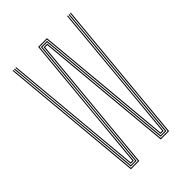

<svg xmlns="http://www.w3.org/2000/svg" viewBox="-184 -675 751 751"><g transform="rotate(-45 191.0 -300.0)"><path d="M85 0 30 -600H34L88.8 -4H127.2L151 -256.5L181.2 -579H200.8L230.5 -255.8L253.8 -4H292.2L348 -600H352L296 0H250L226.5 -253.8L197 -575H185L154.8 -253.8L131 0ZM92.2 -8 69.5 -256.8 38 -600H42L73.2 -259.5L96 -12H120L143.5 -260.8L174 -587H208L238 -260.2L261 -12H285L308 -256L340 -600H344L311.8 -253.2L288.8 -8H257.2L234.2 -258L204.2 -583H177.8L147.2 -258.5L123.8 -8ZM99.5 -16 77 -261.8 46 -600H50L80.8 -264L103.2 -20H112.8L135.8 -265L166.8 -595H215.2L245.8 -264.8L268.2 -20H277.8L300.5 -261.5L332 -600H336L304.2 -259.2L281.5 -16H264.5L241.8 -262.5L211.5 -591H170.5L139.5 -263L116.5 -16Z"/></g></svg>

Font: Big Shoulders Inline Display Thin
Style: Regular
Weight: 100
Designer: Patric King
Foundry: XO Type Co
Version: Version 1.000